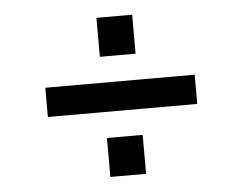

<svg xmlns="http://www.w3.org/2000/svg" viewBox="-42 -594 744 589"><g transform="rotate(-5 330.0 -300.0)"><path d="M100 -255H560V-345H100ZM275 -55H385V-175H275ZM275 -425H385V-545H275Z"/></g></svg>

Font: Uncut Plan8
Style: Regular
Weight: 400
Designer: Kasper Nordkvist
Foundry: UNCUT.wtf
Version: Version 1.002;Glyphs 3.1.2 (3151)